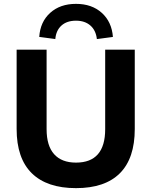

<svg xmlns="http://www.w3.org/2000/svg" viewBox="-20 -962 783 993"><path d="M373 11Q223 11 144.5 -66Q66 -143 66 -295V-705H221V-294Q221 -208 260 -164.5Q299 -121 373 -121Q524 -121 524 -294V-705H677V-295Q677 -143 600 -66Q523 11 373 11ZM266 -760 183 -771Q188 -849 239.5 -895.5Q291 -942 373 -942Q455 -942 506.5 -895.5Q558 -849 564 -771L481 -760Q476 -805 447.5 -830Q419 -855 373 -855Q326 -855 298 -830Q270 -805 266 -760Z"/></svg>

Font: Nunito Sans ExtraBold
Style: Regular
Weight: 800
Designer: Vernon Adams
Foundry: Vernon Adams
Version: Version 3.101; ttfautohint (v1.8.4.7-5d5b);gftools[0.9.27]